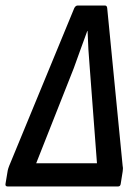

<svg xmlns="http://www.w3.org/2000/svg" viewBox="-37 -675 496 695"><path d="M-9 0Q-19 0 -17 -10L-9 -58Q-8 -62 -7 -65.5Q-6 -69 -4 -74L232 -646Q237 -655 244 -655H343Q350 -655 351 -646L407 -74Q408 -70 408 -64.5Q408 -59 407 -54L400 -10Q399 0 390 0ZM94 -84H314L288 -428Q285 -462 283 -496Q281 -530 280 -563H279Q267 -530 254.5 -496Q242 -462 230 -428Z"/></svg>

Font: Sofia Sans Condensed SemiBold
Style: Italic
Weight: 600
Italic angle: -9°
Version: Version 4.100